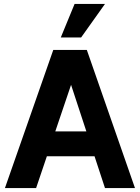

<svg xmlns="http://www.w3.org/2000/svg" viewBox="-20 -953 709 973"><path d="M5 0 250 -700H400L163 0ZM179 -161V-287H501V-161ZM512 0 282 -700H420L664 0ZM391 -763H288L358 -933H512Z"/></svg>

Font: Inclusive Sans
Style: Regular
Weight: 400
Designer: Olivia King
Foundry: Olivia King
Version: Version 2.004